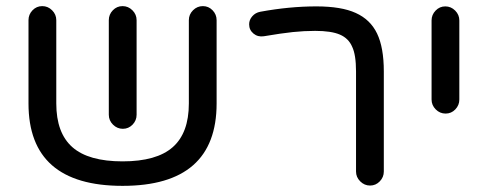

<svg xmlns="http://www.w3.org/2000/svg" viewBox="-20 -602 1602 628"><path d="M688.5 -536.1V-263.7Q688.5 5.9 380.9 5.9Q73.2 5.9 73.2 -263.7V-536.1Q73.2 -554.7 86.4 -568.4Q99.6 -582 118.2 -582Q136.7 -582 150.4 -568.4Q164.1 -554.7 164.1 -536.1V-263.7Q164.1 -167 216.8 -120.6Q269.5 -74.2 380.9 -74.2Q492.2 -74.2 544.9 -120.6Q597.7 -167 597.7 -263.7V-536.1Q597.7 -554.7 611.3 -568.4Q625 -582 643.6 -582Q662.1 -582 675.3 -568.4Q688.5 -554.7 688.5 -536.1ZM335.9 -226.6V-536.1Q335.9 -554.7 349.1 -568.4Q362.3 -582 380.9 -582Q399.4 -582 413.1 -568.4Q426.8 -554.7 426.8 -536.1V-226.6Q426.8 -208 413.6 -194.3Q400.4 -180.7 381.8 -180.7Q363.3 -180.7 349.6 -194.3Q335.9 -208 335.9 -226.6Z M1144.5 -41V-368.2Q1144.5 -422.9 1131.8 -449.2Q1120.1 -476.6 1091.8 -488.8Q1063.5 -501 1010.7 -501Q974.6 -501 937.5 -497.1Q900.4 -493.2 842.8 -483.4Q823.2 -480.5 809.1 -492.2Q794.9 -503.9 794.9 -522.5Q794.9 -537.1 805.2 -548.8Q815.4 -560.5 831.1 -563.5Q926.8 -581.1 1014.6 -581.1Q1096.7 -581.1 1143.6 -559.6Q1191.4 -538.1 1213.4 -492.2Q1235.4 -446.3 1235.4 -368.2V-41Q1235.4 -22.5 1222.2 -8.8Q1209 4.9 1190.4 4.9Q1171.9 4.9 1158.2 -8.8Q1144.5 -22.5 1144.5 -41Z M1391.6 -276.4V-535.2Q1391.6 -553.7 1404.8 -567.4Q1418 -581.1 1436.5 -581.1Q1455.1 -581.1 1468.8 -567.4Q1482.4 -553.7 1482.4 -535.2V-276.4Q1482.4 -257.8 1469.2 -244.1Q1456.1 -230.5 1437.5 -230.5Q1418.9 -230.5 1405.3 -244.1Q1391.6 -257.8 1391.6 -276.4Z"/></svg>

Font: jf-openhuninn-1.0
Style: Regular
Weight: 400
Designer: [Kosugi Maru]
      Designed by Motoya company      

      [Varela Round]
      Joe Prince(Latin component); Avraham Co
Foundry: justfont CO.,LTD.
Version: 1.0